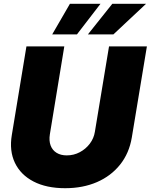

<svg xmlns="http://www.w3.org/2000/svg" viewBox="-20 -969 785 1000"><path d="M319.3 11.2Q221.7 11.2 154.5 -23.7Q87.4 -58.6 57.6 -121.1Q27.8 -183.6 41.5 -265.6L117.7 -727.5H314.9L239.7 -269.5Q234.4 -235.8 243.7 -211.2Q252.9 -186.5 274.7 -173.1Q296.4 -159.7 327.6 -159.7Q364.3 -159.7 395.5 -176.3Q426.8 -192.9 447.8 -220.7Q468.8 -248.5 474.1 -282.2L547.9 -727.5H745.1L666.5 -252.9Q652.8 -170.9 605.5 -111.6Q558.1 -52.2 484.9 -20.5Q411.6 11.2 319.3 11.2ZM380.9 -790H252L344.2 -949.2H503.4ZM570.8 -790H438L564.9 -949.2H740.7Z"/></svg>

Font: Inter 28pt Black
Style: Italic
Weight: 900
Italic angle: -9.3988°
Designer: Rasmus Andersson
Foundry: rsms
Version: Version 4.001;git-66647c0bb